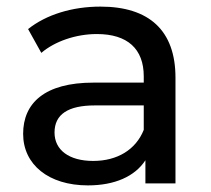

<svg xmlns="http://www.w3.org/2000/svg" viewBox="-20 -555 638 581"><path d="M246 6C327 6 388 -21 420 -70V0H511V-320C511 -463 431 -535 284 -535C199 -535 120 -511 65 -467L105 -395C146 -430 210 -452 273 -452C366 -452 415 -407 415 -324V-305H263C115 -305 50 -243 50 -150C50 -57 127 6 246 6ZM145 -154C145 -209 186 -236 267 -236H415V-162C391 -102 335 -68 262 -68C189 -68 145 -101 145 -154Z"/></svg>

Font: Malon Grotesk Med
Style: Regular
Weight: 500
Designer: Julieta Ulanovsky
Foundry: Julieta Ulanovsky
Version: Version 7.200